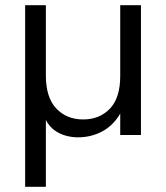

<svg xmlns="http://www.w3.org/2000/svg" viewBox="-20 -521 640 741"><path d="M524 0H444V-501H524ZM157 200H77V-501H157V-230Q157 -145 197 -102.5Q237 -60 301 -60Q364 -60 404 -101.5Q444 -143 444 -228L469 -162Q461 -105 434 -67Q407 -29 367 -10Q327 9 281 9Q257 9 233.5 2.5Q210 -4 190 -18.5Q170 -33 157 -58Z"/></svg>

Font: Albert Sans
Style: Regular
Weight: 400
Designer: Andreas Rasmussen
Foundry: a.Foundry
Version: Version 1.025